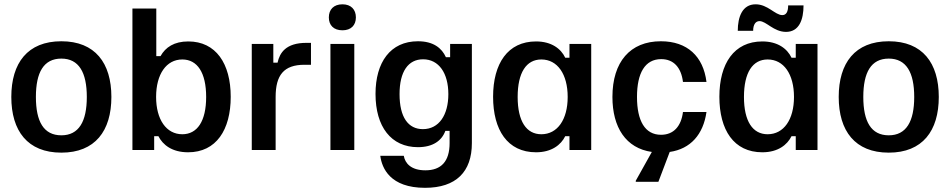

<svg xmlns="http://www.w3.org/2000/svg" viewBox="-20 -707 4478 905"><path d="M269.2 12.5C428.3 12.5 505 -90 505 -250C505 -410 428.3 -512.5 269.2 -512.5C110 -512.5 33.3 -410 33.3 -250C33.3 -90 110 12.5 269.2 12.5ZM269.2 -69.2C185.8 -69.2 149.2 -134.2 149.2 -250C149.2 -365.8 185.8 -430.8 269.2 -430.8C351.7 -430.8 389.2 -365.8 389.2 -250C389.2 -134.2 351.7 -69.2 269.2 -69.2Z M866.7 10.8C999.2 10.8 1067.5 -95 1067.5 -250.8C1067.5 -407.5 997.5 -511.7 867.5 -511.7C800.8 -511.7 760 -484.2 736.7 -442.5H716.7V-666.7H604.2V0H706.7V-65H726.7C747.5 -24.2 790.8 10.8 866.7 10.8ZM839.2 -74.2C764.2 -74.2 715.8 -143.3 715.8 -250C715.8 -357.5 764.2 -426.7 839.2 -426.7C910 -426.7 951.7 -365 951.7 -250C951.7 -135.8 910 -74.2 839.2 -74.2Z M1279.2 0V-250C1279.2 -352.5 1317.5 -401.7 1415 -401.7H1445.8V-505H1424.2C1326.7 -505 1298.3 -457.5 1288.3 -411.7H1268.3V-500H1166.7V0Z M1594.2 -564.2C1635 -564.2 1657.5 -588.3 1657.5 -625C1657.5 -661.7 1635 -686.7 1594.2 -686.7C1552.5 -686.7 1530 -661.7 1530 -625C1530 -588.3 1552.5 -564.2 1594.2 -564.2ZM1650 0V-500H1537.5V0Z M1983.3 178.3C2130 178.3 2204.2 102.5 2204.2 -32.5V-500H2101.7V-437.5H2081.7C2062.5 -480 2023.3 -512.5 1950 -512.5C1820 -512.5 1750 -413.3 1750 -264.2C1750 -110 1823.3 -13.3 1950 -13.3C2020.8 -13.3 2062.5 -44.2 2079.2 -90H2099.2V-32.5C2099.2 54.2 2059.2 95.8 1985 95.8C1917.5 95.8 1889.2 62.5 1883.3 27.5H1772.5C1780 85.8 1819.2 178.3 1983.3 178.3ZM1973.3 -98.3C1904.2 -98.3 1863.3 -154.2 1863.3 -263.3C1863.3 -370 1904.2 -427.5 1974.2 -427.5C2048.3 -427.5 2093.3 -362.5 2093.3 -263.3C2093.3 -165 2049.2 -98.3 1973.3 -98.3Z M2506.7 10.8C2580 10.8 2624.2 -24.2 2644.2 -65H2664.2V0H2766.7V-500H2664.2V-435H2644.2C2624.2 -477.5 2579.2 -511.7 2506.7 -511.7C2373.3 -511.7 2304.2 -407.5 2304.2 -250.8C2304.2 -95 2371.7 10.8 2506.7 10.8ZM2531.7 -74.2C2460.8 -74.2 2420 -135.8 2420 -250C2420 -365 2460.8 -426.7 2531.7 -426.7C2607.5 -426.7 2655.8 -357.5 2655.8 -250C2655.8 -143.3 2607.5 -74.2 2531.7 -74.2Z M3083.3 150 3136.7 9.2C3235 -5 3295 -73.3 3310 -179.2H3199.2C3190.8 -111.7 3155 -71.7 3095.8 -71.7C3020 -71.7 2982.5 -137.5 2982.5 -250C2982.5 -362.5 3020 -428.3 3096.7 -428.3C3155 -428.3 3190.8 -389.2 3199.2 -320.8H3310C3295 -441.7 3219.2 -512.5 3095 -512.5C2950 -512.5 2866.7 -415 2866.7 -250C2866.7 -106.7 2930 -8.3 3052.5 9.2L2976.7 145V150Z M3530 -561.7C3530 -592.5 3542.5 -607.5 3560 -607.5C3591.7 -607.5 3626.7 -556.7 3685 -556.7C3746.7 -556.7 3767.5 -614.2 3767.5 -681.7H3695C3695 -650 3685 -635.8 3667.5 -635.8C3633.3 -635.8 3599.2 -686.7 3541.7 -686.7C3479.2 -686.7 3457.5 -627.5 3457.5 -561.7ZM3573.3 10.8C3646.7 10.8 3690.8 -24.2 3710.8 -65H3730.8V0H3833.3V-500H3730.8V-435H3710.8C3690.8 -477.5 3645.8 -511.7 3573.3 -511.7C3440 -511.7 3370.8 -407.5 3370.8 -250.8C3370.8 -95 3438.3 10.8 3573.3 10.8ZM3598.3 -74.2C3527.5 -74.2 3486.7 -135.8 3486.7 -250C3486.7 -365 3527.5 -426.7 3598.3 -426.7C3674.2 -426.7 3722.5 -357.5 3722.5 -250C3722.5 -143.3 3674.2 -74.2 3598.3 -74.2Z M4169.2 12.5C4328.3 12.5 4405 -90 4405 -250C4405 -410 4328.3 -512.5 4169.2 -512.5C4010 -512.5 3933.3 -410 3933.3 -250C3933.3 -90 4010 12.5 4169.2 12.5ZM4169.2 -69.2C4085.8 -69.2 4049.2 -134.2 4049.2 -250C4049.2 -365.8 4085.8 -430.8 4169.2 -430.8C4251.7 -430.8 4289.2 -365.8 4289.2 -250C4289.2 -134.2 4251.7 -69.2 4169.2 -69.2Z"/></svg>

Font: Familjen Grotesk Medium
Style: Regular
Weight: 500
Designer: Anders Wikstroem, Jonas Baeckman, Matilda Gysing, Kristian Moeller
Foundry: Familjen STHLM AB
Version: Version 2.000